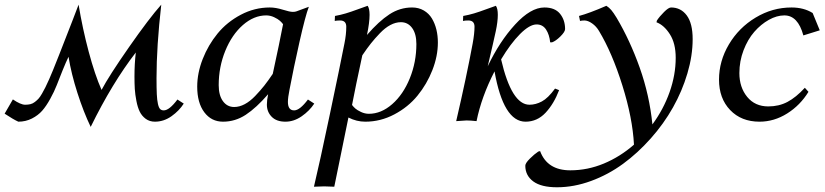

<svg xmlns="http://www.w3.org/2000/svg" viewBox="-41 -523 3560 829"><path d="M545.4 -296.4Q443.4 -164.6 350.6 24.9Q319.8 -39.1 293.2 -122.1Q266.6 -205.1 254.9 -277.8Q244.1 -255.9 229.2 -219Q214.4 -182.1 203.9 -155Q193.4 -127.9 176 -96.4Q158.7 -64.9 141.1 -44.9Q123.5 -24.9 96.7 -11.2Q69.8 2.4 38.1 2.4Q16.6 -7.3 -21 -32.2L14.6 -93.8Q48.3 -70.8 67.4 -70.8Q80.1 -70.8 90.3 -73.2Q100.6 -75.7 109.6 -82.8Q118.7 -89.8 125.2 -96.9Q131.8 -104 140.4 -118.9Q148.9 -133.8 155 -146Q161.1 -158.2 171.4 -181.2Q183.1 -207 214.8 -287.6Q246.6 -368.2 272.5 -435.5L298.3 -502.9Q315.4 -399.4 342 -299.6Q368.7 -199.7 397.5 -134.8Q429.7 -195.8 516.1 -319.6Q602.5 -443.4 655.3 -502.9Q634.8 -322.8 634.8 -186Q634.8 -142.1 636 -116.5Q637.2 -90.8 640.9 -74.5Q644.5 -58.1 650.4 -52.2Q656.2 -46.4 666 -46.4Q689.9 -46.4 725.1 -93.3L752.4 -75.7Q732.9 -44.9 699.5 -21.2Q666 2.4 627.9 2.4Q605 2.4 588.1 -10Q571.3 -22.5 562.3 -41Q553.2 -59.6 547.9 -87.4Q542.5 -115.2 541 -138.9Q539.6 -162.6 539.6 -192.4Q539.6 -247.6 545.4 -296.4Z M1116.7 -116.2Q1065.4 -57.1 1020 -27.3Q974.6 2.4 921.9 2.4Q871.6 2.4 841.1 -38.3Q810.5 -79.1 810.5 -148.9Q810.5 -207.5 834.2 -268.1Q857.9 -328.6 898.4 -378.2Q939 -427.7 998.5 -459.2Q1058.1 -490.7 1124 -490.7Q1149.4 -490.7 1179.9 -481.2Q1210.4 -471.7 1223.1 -471.7Q1233.4 -471.7 1239.3 -474.1L1292.5 -493.7Q1277.8 -456.1 1252.2 -342.5Q1226.6 -229 1209 -135.7Q1202.1 -101.6 1202.1 -83Q1202.1 -46.4 1229 -46.4Q1253.4 -46.4 1288.6 -93.3L1315.9 -75.7Q1295.4 -44.4 1261.7 -21Q1228 2.4 1191.4 2.4Q1152.8 2.4 1132.1 -18.8Q1111.3 -40 1111.3 -71.3Q1111.3 -90.8 1116.7 -116.2ZM1136.7 -204.1Q1166.5 -341.3 1181.2 -418.5Q1175.8 -425.8 1167.5 -433.3Q1159.2 -440.9 1142.6 -448.7Q1126 -456.5 1108.4 -456.5Q1055.2 -456.5 1007.6 -414.8Q960 -373 931.6 -303.2Q903.3 -233.4 903.3 -155.3Q903.3 -111.3 921.6 -86.2Q939.9 -61 970.2 -61Q992.7 -61 1015.6 -73.2Q1038.6 -85.4 1060.8 -108.6Q1083 -131.8 1099.9 -153.1Q1116.7 -174.3 1136.7 -204.1Z M1463.4 -15.6Q1457 16.1 1432.4 136.2Q1407.7 256.3 1402.3 283.2Q1377 281.7 1358.9 281.7L1314.5 283.2Q1338.9 181.2 1383.5 -31Q1428.2 -243.2 1446.3 -335.9Q1454.1 -374 1454.1 -407.7Q1454.1 -434.6 1427.2 -434.6Q1413.1 -434.6 1404.3 -432.6L1405.3 -454.1Q1429.7 -458.5 1451.9 -465.1Q1474.1 -471.7 1504.2 -482.9Q1534.2 -494.1 1546.4 -498Q1554.7 -486.3 1554.7 -459Q1554.7 -425.3 1543.5 -372.1Q1594.7 -431.2 1640.1 -460.9Q1685.5 -490.7 1738.3 -490.7Q1766.6 -490.7 1788.8 -477.8Q1811 -464.8 1824 -443.1Q1836.9 -421.4 1843.3 -395Q1849.6 -368.7 1849.6 -339.4Q1849.6 -280.8 1825.9 -220.2Q1802.2 -159.7 1761.7 -110.1Q1721.2 -60.5 1661.6 -29.1Q1602.1 2.4 1536.1 2.4Q1498.5 2.4 1463.4 -15.6ZM1523.4 -284.2Q1493.7 -147 1479 -69.8Q1484.4 -62.5 1492.7 -54.9Q1501 -47.4 1517.6 -39.6Q1534.2 -31.7 1551.8 -31.7Q1605 -31.7 1652.6 -73.5Q1700.2 -115.2 1728.5 -185.1Q1756.8 -254.9 1756.8 -333Q1756.8 -377 1738.5 -402.1Q1720.2 -427.2 1689.9 -427.2Q1667.5 -427.2 1644.5 -415Q1621.6 -402.8 1599.4 -379.6Q1577.1 -356.4 1560.3 -335.2Q1543.5 -314 1523.4 -284.2Z M2100.1 -498Q2108.4 -486.3 2108.4 -459Q2108.4 -429.7 2099.6 -388.2Q2091.3 -349.1 2064.9 -236.8Q2115.7 -343.8 2183.1 -417.2Q2250.5 -490.7 2309.6 -490.7Q2355 -490.7 2377 -463.6Q2398.9 -436.5 2398.9 -397.5Q2398.9 -385.7 2378.7 -365.7Q2358.4 -345.7 2342.8 -340.3H2334.5Q2331.1 -373.5 2316.7 -395.5Q2302.2 -417.5 2275.9 -417.5Q2245.6 -417.5 2204.3 -376Q2163.1 -334.5 2122.6 -266.6Q2168 -70.8 2245.1 -70.8Q2272 -70.8 2298.6 -85Q2325.2 -99.1 2355.5 -140.6L2373 -133.8Q2350.6 -74.7 2314.5 -36.1Q2278.3 2.4 2228 2.4Q2132.8 2.4 2094.2 -214.8Q2037.6 -104.5 2016.6 0Q1990.7 -2.9 1973.1 -2.9L1928.7 0Q1973.1 -190.9 2000 -335.9Q2007.8 -378.9 2007.8 -407.7Q2007.8 -434.6 1981 -434.6Q1966.8 -434.6 1958 -432.6L1959 -454.1Q1983.4 -458.5 2005.6 -465.1Q2027.8 -471.7 2057.9 -482.9Q2087.9 -494.1 2100.1 -498Z M2577.1 -498Q2588.9 -490.7 2598.4 -479.5Q2607.9 -468.3 2621.6 -445.8Q2679.2 -348.6 2721.2 -230.5Q2763.2 -112.3 2775.9 14.2Q2823.7 -50.8 2850.1 -125.2Q2876.5 -199.7 2876.5 -273.4Q2876.5 -335.9 2851.3 -375.2Q2826.2 -414.6 2793.5 -426.8L2795.4 -434.6Q2806.6 -451.7 2826.2 -471.2Q2845.7 -490.7 2856.4 -490.7Q2898.9 -490.7 2924.3 -456.3Q2949.7 -421.9 2949.7 -354Q2949.7 -282.7 2927 -206.1Q2904.3 -129.4 2864.7 -59.1Q2825.2 11.2 2769 74.5Q2712.9 137.7 2649.2 184.3Q2585.4 231 2511.2 258.3Q2437 285.6 2363.8 285.6Q2295.9 285.6 2261.5 260.3Q2227.1 234.9 2227.1 192.4Q2227.1 181.6 2246.6 162.1Q2266.1 142.6 2283.2 131.3L2291 129.4Q2321.8 212.4 2421.4 212.4Q2496.1 212.4 2566.4 183.1Q2636.7 153.8 2696.3 101.6Q2690.4 -13.2 2646.2 -154.1Q2602.1 -294.9 2545.4 -389.2Q2533.7 -409.2 2515.6 -421.9Q2497.6 -434.6 2482.4 -434.6Q2472.2 -434.6 2463.4 -432.6L2459 -454.1Q2502 -465.3 2577.1 -498Z M3467.8 -466.8 3498.5 -392.1 3427.7 -370.1Q3404.3 -456.5 3345.7 -456.5Q3313 -456.5 3278.6 -437.3Q3244.1 -418 3215.8 -385.5Q3187.5 -353 3169.4 -305.9Q3151.4 -258.8 3151.4 -207.5Q3151.4 -146 3185.1 -104.7Q3218.8 -63.5 3276.4 -63.5Q3322.3 -63.5 3359.1 -83Q3396 -102.5 3434.1 -144L3449.7 -126.5Q3414.1 -68.4 3357.7 -33Q3301.3 2.4 3238.3 2.4Q3159.7 2.4 3111.6 -47.9Q3063.5 -98.1 3063.5 -179.2Q3063.5 -259.3 3106.2 -331.3Q3148.9 -403.3 3221.4 -447Q3293.9 -490.7 3376.5 -490.7Q3429.7 -490.7 3467.8 -466.8Z"/></svg>

Font: Flanker
Style: Italic
Weight: 400
Italic angle: -12°
Designer: Flanker
Version: Version 2.027